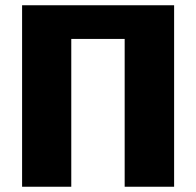

<svg xmlns="http://www.w3.org/2000/svg" viewBox="-20 -710 745 730"><path d="M642 -690V0H454V-562H251V0H64V-690Z"/></svg>

Font: Ezarion Extra Bold
Style: Regular
Weight: 800
Designer: Natanael Gama
Version: Version 1.001;PS 001.001;hotconv 1.0.70;makeotf.lib2.5.58329